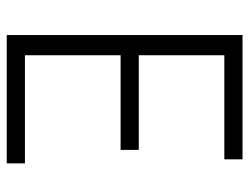

<svg xmlns="http://www.w3.org/2000/svg" viewBox="-105 -635 740 570"><g transform="rotate(90 265.0 -350.0)"><path d="M84 -700H453V-646H144V-392H425V-338H144V-54H465V0H84Z"/></g></svg>

Font: Moderustic Light
Style: Regular
Weight: 300
Designer: Tural Alisoy
Foundry: TAFT Foundry
Version: Version 2.120